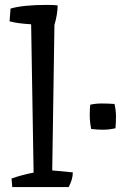

<svg xmlns="http://www.w3.org/2000/svg" viewBox="-20 -763 543 783"><path d="M171 -743Q202 -743 215 -741Q215 -706 202 -661Q193 -71 193 -68L277 -60Q277 -32 260 0H30L27 -35Q73 -51 117 -59L107 -664Q52 -667 19 -676L23 -728Q74 -743 171 -743ZM451 -240Q425 -234 400.5 -234Q376 -234 352 -237Q346 -265 346 -293.5Q346 -322 348 -336Q370 -341 394.5 -341Q419 -341 447 -339Q453 -313 453 -288.5Q453 -264 451 -240Z"/></svg>

Font: Inika
Style: Regular
Weight: 400
Designer: Constanza Artigas Preller
Foundry: Constanza Artigas Preller
Version: Version 1.001